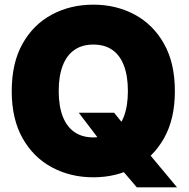

<svg xmlns="http://www.w3.org/2000/svg" viewBox="-20 -758 818 832"><path d="M321.3 -269.5H474.6L530.3 -200.2L624 -93.8L747.1 53.7H572.8L486.8 -46.9L426.8 -130.9ZM384.3 10.3Q285.2 10.3 204.8 -33Q124.5 -76.2 77.6 -159.4Q30.8 -242.7 30.8 -363.3Q30.8 -484.9 77.6 -568.4Q124.5 -651.9 204.8 -694.8Q285.2 -737.8 384.3 -737.8Q483.4 -737.8 563.5 -694.8Q643.6 -651.9 690.7 -568.4Q737.8 -484.9 737.8 -363.3Q737.8 -242.2 690.7 -158.9Q643.6 -75.7 563.5 -32.7Q483.4 10.3 384.3 10.3ZM384.3 -162.6Q433.6 -162.6 466.8 -185.8Q500 -209 517.1 -253.9Q534.2 -298.8 534.2 -363.3Q534.2 -428.2 517.1 -473.4Q500 -518.6 466.8 -541.7Q433.6 -564.9 384.3 -564.9Q335.9 -564.9 302.5 -541.7Q269 -518.6 251.7 -473.4Q234.4 -428.2 234.4 -363.3Q234.4 -298.8 251.7 -253.9Q269 -209 302.5 -185.8Q335.9 -162.6 384.3 -162.6Z"/></svg>

Font: Inter 18pt Black
Style: Regular
Weight: 900
Designer: Rasmus Andersson
Foundry: rsms
Version: Version 4.001;git-66647c0bb